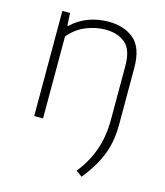

<svg xmlns="http://www.w3.org/2000/svg" viewBox="-115 -635 820 954"><g transform="rotate(15 294.5 -158.5)"><path d="M394.5 230.5 363 208Q414.5 142 438.2 73Q462 4 462 -83.5V-358Q462 -441 423 -473.8Q384 -506.5 320 -506.5Q272.5 -506.5 222.2 -486.5Q172 -466.5 134.5 -421.5V0H89V-540.5H128.5L132 -476H136.5Q174.5 -512.5 223 -530.5Q271.5 -548.5 325.5 -548.5Q406.5 -548.5 457 -505.8Q507.5 -463 507.5 -359V-67.5Q507.5 19 480.5 88Q453.5 157 394.5 230.5Z"/></g></svg>

Font: Encode Sans SmExp XLt
Style: Regular
Weight: 200
Width: 6
Designer: Multiple Designers
Foundry: Impallari Type
Version: Version 3.002; ttfautohint (v1.8.3) -l 8 -r 50 -G 200 -x 14 